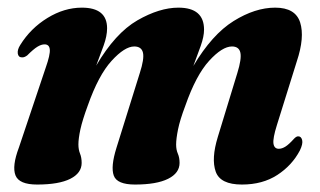

<svg xmlns="http://www.w3.org/2000/svg" viewBox="-20 -473 836 502"><path d="M284.5 -86.5 345.5 -282Q357.5 -319 353.8 -335.2Q350 -351.5 331 -351.5Q306 -351.5 271.8 -314Q237.5 -276.5 209.5 -197Q195.5 -159 190.2 -134.8Q185 -110.5 185 -95.5Q185 -82 189.2 -71.5Q193.5 -61 193.5 -47Q193.5 -20.5 163.8 -5.5Q134 9.5 77 9.5Q30 9.5 20.5 -14.5Q11 -38.5 29.5 -87.5L99.5 -296Q111.5 -330 110.2 -343.5Q109 -357 96.5 -357Q88 -357 77.8 -350.8Q67.5 -344.5 51 -328Q43.5 -322.5 37.5 -323Q28 -323 26.5 -333Q25 -343 33 -355.5Q60 -399 104 -426Q148 -453 194 -453Q260 -453 260 -399Q260 -379 251 -354Q242 -329 231.5 -301.5Q281.5 -386.5 339.2 -419.8Q397 -453 446.5 -453Q513.5 -453 513.5 -395.5Q513.5 -377.5 504.8 -353Q496 -328.5 485.5 -300.5Q534.5 -383 590.8 -418Q647 -453 699.5 -453Q752.5 -453 764.8 -414.2Q777 -375.5 756 -312.5L704 -146Q693 -111 695 -97.5Q697 -84 709 -84Q717 -84 726 -89.5Q735 -95 748.5 -110Q755 -117 760 -116.5Q767.5 -116.5 770 -106.8Q772.5 -97 764 -79.5Q743.5 -40.5 705 -15.5Q666.5 9.5 612.5 9.5Q556 9.5 544 -24.2Q532 -58 549.5 -115L600.5 -282Q612 -319 608.5 -335.2Q605 -351.5 586.5 -351.5Q561 -351.5 526.8 -314Q492.5 -276.5 464.5 -196.5Q450.5 -159.5 445.5 -134.8Q440.5 -110 440.5 -95Q440.5 -81.5 445 -71.2Q449.5 -61 449.5 -47Q449.5 -20.5 419.5 -5.5Q389.5 9.5 333 9.5Q286 9.5 277.5 -13.8Q269 -37 284.5 -86.5Z"/></svg>

Font: Fraunces 144pt S050
Style: Bold Italic
Weight: 700
Italic angle: -16°
Version: Version 1.000; ttfautohint (v1.8.3)